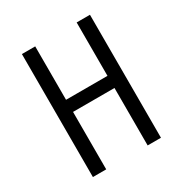

<svg xmlns="http://www.w3.org/2000/svg" viewBox="-170 -858 939 987"><g transform="rotate(-30 300.0 -365.0)"><path d="M177 0H98V-730H177V-413H423V-730H502V0H423V-341H177Z"/></g></svg>

Font: JetBrains Mono Semi Light
Style: Regular
Weight: 350
Monospace: yes
Designer: Philipp Nurullin, Konstantin Bulenkov
Foundry: JetBrains
Version: 2.002